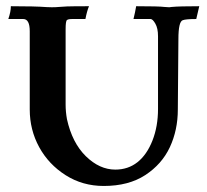

<svg xmlns="http://www.w3.org/2000/svg" viewBox="-20 -598 679 630"><path d="M320.3 12.2Q251 12.2 195.3 -23.2Q139.6 -58.6 108.6 -115.2Q77.6 -171.9 77.6 -238.8V-495.6Q77.6 -535.6 56.2 -535.6H7.3Q15.6 -559.6 15.6 -577.6Q95.2 -577.6 133.3 -574.7Q140.1 -574.2 149.9 -574.2Q163.6 -574.2 173.3 -575.2Q183.1 -576.2 200.2 -576.9Q217.3 -577.6 272 -577.6Q265.1 -561 260.3 -535.6H216.8Q204.1 -535.6 199.7 -532.2Q195.3 -528.8 195.3 -502V-254.9Q195.3 -231.4 199.7 -207Q216.8 -129.4 261.7 -85.4Q306.6 -41.5 358.4 -41.5Q400.4 -41.5 431.2 -65.9Q461.9 -90.3 480.2 -136.7Q498.5 -183.1 498.5 -240.7V-479Q498.5 -505.4 489.7 -520.5Q481 -535.6 474.1 -535.6H418Q421.4 -551.8 422.9 -557.1Q424.3 -562.5 426.8 -577.6Q501 -577.6 519.5 -575.2Q528.8 -574.2 535.2 -574.2Q539.1 -574.2 543.5 -575.2Q568.4 -577.6 633.8 -577.6L624 -535.6Q589.8 -535.6 579.6 -531.7Q565.4 -526.9 565.4 -469.7L563.5 -238.8Q563.5 -171.4 537.4 -115.2Q511.2 -59.1 456.5 -23.4Q401.9 12.2 320.3 12.2Z"/></svg>

Font: Quaaykop
Style: Bold
Weight: 700
Designer: Tup Wanders
Foundry: Free font, DO NOT SELL
Version: Version 1.00;July 31, 2023;FontCreator 11.5.0.2430 64-bit